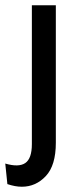

<svg xmlns="http://www.w3.org/2000/svg" viewBox="-45 -548 295 729"><path d="M38 161Q25 161 11.5 158.5Q-2 156 -17 151L-25 73Q26 88 51 71Q76 54 76 -1V-528H167V-6Q167 80 129 120.5Q91 161 38 161Z"/></svg>

Font: Bricolage Grotesque 12pt Condensed
Style: Regular
Weight: 400
Width: 3
Designer: Mathieu Triay
Foundry: Atelier Triay
Version: Version 1.001; ttfautohint (v1.8.4.7-5d5b);gftools[0.9.33.de